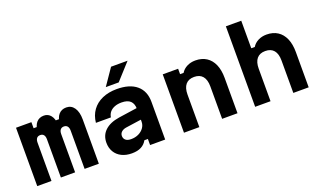

<svg xmlns="http://www.w3.org/2000/svg" viewBox="-85 -1373 3170 1901"><g transform="rotate(-20 1500.0 -422.5)"><path d="M52 -615H214V-551H309L240 -503Q243 -566 272 -600Q301 -634 351 -634Q396 -634 423.5 -599Q451 -564 455 -499L399 -549H543L474 -503Q477 -566 507 -600Q537 -634 587 -634Q640 -634 670.5 -589.5Q701 -545 701 -466V0H551V-403Q551 -433 538 -449Q525 -465 501 -465Q477 -465 464 -449Q451 -433 451 -403V0H301V-403Q301 -433 288.5 -449Q276 -465 252 -465Q227 -465 214.5 -449Q202 -433 202 -403V0H52Z M1252 -391V-269L1078 -244Q1046 -239 1027.5 -222Q1009 -205 1009 -180Q1009 -152 1028.5 -135.5Q1048 -119 1086 -119Q1130 -119 1165 -136Q1200 -153 1220.5 -182Q1241 -211 1241 -246V-380Q1241 -436 1211 -464.5Q1181 -493 1118 -493Q1076 -493 1044.5 -480.5Q1013 -468 994 -445.5Q975 -423 970 -390H812Q820 -466 859.5 -520.5Q899 -575 965.5 -604.5Q1032 -634 1119 -634Q1254 -634 1327 -572.5Q1400 -511 1400 -397V0H1241V-64H1204Q1183 -25 1144 -4.5Q1105 16 1045 16Q984 16 938 -7Q892 -30 867 -72Q842 -114 842 -169Q842 -247 895 -296.5Q948 -346 1046 -361ZM1025 -689 1143 -861H1317L1161 -689Z M1598 0V-615H1760V-558H1797Q1819 -594 1858.5 -614Q1898 -634 1947 -634Q2015 -634 2063 -603Q2111 -572 2136.5 -513.5Q2162 -455 2162 -372V0H2000V-342Q2000 -412 1969.5 -448.5Q1939 -485 1880 -485Q1821 -485 1790.5 -448.5Q1760 -412 1760 -342V0Z M2348 0V-848H2510V-558H2547Q2569 -594 2608.5 -614Q2648 -634 2697 -634Q2765 -634 2813 -603Q2861 -572 2886.5 -513.5Q2912 -455 2912 -372V0H2750V-342Q2750 -412 2719.5 -448.5Q2689 -485 2630 -485Q2571 -485 2540.5 -448.5Q2510 -412 2510 -342V0Z"/></g></svg>

Font: Martian Mono SemiExpanded SemiExpanded
Style: Bold
Weight: 700
Width: 6
Monospace: yes
Version: Version 1.000